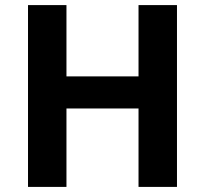

<svg xmlns="http://www.w3.org/2000/svg" viewBox="-20 -734 805 754"><path d="M675 0H524V-308H241V0H90V-714H241V-434H524V-714H675Z"/></svg>

Font: Noto Sans Ol Chiki
Style: Bold
Weight: 700
Designer: Monotype Design Team, Lewis McGuffie
Foundry: Monotype Imaging Inc.
Version: Version 2.003; ttfautohint (v1.8.4.7-5d5b)